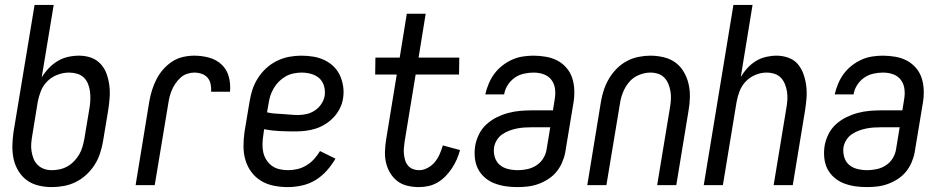

<svg xmlns="http://www.w3.org/2000/svg" viewBox="-20 -755 3840 783"><path d="M191 8Q163 8 136.5 1.5Q110 -5 89.5 -20Q69 -35 55 -58Q41 -81 35.5 -107Q30 -133 30.5 -160.5Q31 -188 35 -216L121 -735H199L150 -439Q162 -459 178.5 -476.5Q195 -494 215 -506Q235 -518 257.5 -523Q280 -528 302 -528Q328 -528 351 -520Q374 -512 390.5 -494Q407 -476 415 -453Q423 -430 426 -405.5Q429 -381 427 -355Q425 -329 421 -304L400 -178Q396 -154 388 -129.5Q380 -105 366 -83Q352 -61 332 -42.5Q312 -24 288.5 -12.5Q265 -1 240 3.5Q215 8 191 8ZM191 -61Q207 -61 223.5 -64.5Q240 -68 255 -76.5Q270 -85 282.5 -98Q295 -111 303.5 -126Q312 -141 316.5 -157Q321 -173 324 -189L345 -315Q348 -332 348.5 -349Q349 -366 347 -382Q345 -398 339 -413Q333 -428 321.5 -439Q310 -450 294 -454.5Q278 -459 261 -459Q239 -459 215.5 -450.5Q192 -442 174 -424.5Q156 -407 147 -384.5Q138 -362 134 -340L112 -205Q109 -188 107.5 -171.5Q106 -155 108.5 -139Q111 -123 116.5 -108.5Q122 -94 133 -83Q144 -72 159 -66.5Q174 -61 191 -61Z M533 0 589 -342Q593 -365 600 -387.5Q607 -410 618 -431.5Q629 -453 645 -471.5Q661 -490 681.5 -503.5Q702 -517 725.5 -522.5Q749 -528 772 -528Q803 -528 832.5 -520Q862 -512 883.5 -492Q905 -472 913 -442.5Q921 -413 918 -381H841Q842 -397 839 -412Q836 -427 826.5 -438Q817 -449 802.5 -454Q788 -459 772 -459Q758 -459 743 -454Q728 -449 716.5 -438.5Q705 -428 696 -415Q687 -402 681 -388Q675 -374 671.5 -359.5Q668 -345 666 -331L611 0Z M1154 8Q1125 8 1097 2.5Q1069 -3 1045.5 -17Q1022 -31 1005.5 -53Q989 -75 981 -102Q973 -129 973 -158Q973 -187 977 -216L998 -342Q1002 -367 1010 -391Q1018 -415 1032.5 -437.5Q1047 -460 1067 -478Q1087 -496 1111 -507.5Q1135 -519 1160 -523.5Q1185 -528 1209 -528Q1234 -528 1258 -524Q1282 -520 1303 -510Q1324 -500 1340.5 -484Q1357 -468 1366.5 -447Q1376 -426 1379.5 -402Q1383 -378 1379 -354Q1376 -333 1366 -313Q1356 -293 1341 -277Q1326 -261 1307 -249Q1288 -237 1267.5 -230.5Q1247 -224 1226 -221.5Q1205 -219 1184 -219Q1152 -219 1120 -220.5Q1088 -222 1057 -228L1054 -205Q1051 -187 1050.5 -169Q1050 -151 1053.5 -134.5Q1057 -118 1066 -103.5Q1075 -89 1088.5 -79Q1102 -69 1119.5 -65Q1137 -61 1155 -61Q1174 -61 1193 -65.5Q1212 -70 1229.5 -80.5Q1247 -91 1261 -106.5Q1275 -122 1285 -139L1348 -108Q1333 -82 1312.5 -59Q1292 -36 1266.5 -20.5Q1241 -5 1211.5 1.5Q1182 8 1154 8ZM1196 -286Q1213 -286 1230.5 -290Q1248 -294 1264 -304.5Q1280 -315 1290.5 -331Q1301 -347 1304 -364Q1307 -385 1301.5 -404Q1296 -423 1282.5 -435.5Q1269 -448 1249.5 -453.5Q1230 -459 1210 -459Q1194 -459 1177 -455.5Q1160 -452 1145 -443.5Q1130 -435 1117.5 -422.5Q1105 -410 1096 -394.5Q1087 -379 1082 -363Q1077 -347 1075 -331L1069 -297Q1084 -293 1100 -292Q1116 -291 1132 -290Q1148 -289 1164 -287.5Q1180 -286 1196 -286Z M1689 8Q1664 8 1641 2.5Q1618 -3 1600.5 -16.5Q1583 -30 1571 -50Q1559 -70 1554 -92.5Q1549 -115 1550 -139Q1551 -163 1555 -188L1598 -451H1510L1511 -520H1610L1639 -699H1716L1687 -520H1853L1852 -451H1675L1630 -177Q1628 -163 1627 -150Q1626 -137 1627.5 -124.5Q1629 -112 1632.5 -100.5Q1636 -89 1644 -79.5Q1652 -70 1664 -65.5Q1676 -61 1689 -61Q1707 -61 1724.5 -70.5Q1742 -80 1754 -95Q1766 -110 1773.5 -127.5Q1781 -145 1786 -162L1856 -143Q1851 -124 1843 -105.5Q1835 -87 1823.5 -69.5Q1812 -52 1797.5 -37Q1783 -22 1765.5 -11.5Q1748 -1 1728 3.5Q1708 8 1689 8Z M2090 8Q2065 8 2041.5 4.5Q2018 1 1996 -7.5Q1974 -16 1956.5 -31.5Q1939 -47 1929 -67Q1919 -87 1916.5 -111.5Q1914 -136 1918 -161Q1922 -184 1933.5 -207.5Q1945 -231 1964.5 -248.5Q1984 -266 2006.5 -277Q2029 -288 2053.5 -294.5Q2078 -301 2102 -303Q2126 -305 2150 -305H2235L2242 -349Q2246 -370 2243.5 -391.5Q2241 -413 2229 -429Q2217 -445 2197.5 -452Q2178 -459 2156 -459Q2137 -459 2116.5 -454.5Q2096 -450 2079 -438Q2062 -426 2050.5 -408Q2039 -390 2036 -370H1959Q1964 -392 1973 -413.5Q1982 -435 1995.5 -453.5Q2009 -472 2028 -487Q2047 -502 2068 -511.5Q2089 -521 2111.5 -524.5Q2134 -528 2155 -528Q2181 -528 2206.5 -523.5Q2232 -519 2253 -508Q2274 -497 2290 -478.5Q2306 -460 2313.5 -437Q2321 -414 2322 -388.5Q2323 -363 2319 -338L2285 -133Q2281 -112 2272 -91.5Q2263 -71 2249 -54Q2235 -37 2215.5 -24.5Q2196 -12 2175 -4.5Q2154 3 2132.5 5.5Q2111 8 2090 8ZM2092 -61Q2110 -61 2129.5 -65Q2149 -69 2166.5 -80Q2184 -91 2195 -108.5Q2206 -126 2209 -145L2224 -236H2150Q2135 -236 2119 -235Q2103 -234 2088 -231Q2073 -228 2058 -222.5Q2043 -217 2029.5 -208Q2016 -199 2007 -185Q1998 -171 1995 -155Q1992 -135 1997.5 -115.5Q2003 -96 2017 -83.5Q2031 -71 2051 -66Q2071 -61 2092 -61Z M2375 0 2431 -342Q2435 -366 2443 -389.5Q2451 -413 2464 -435Q2477 -457 2495.5 -475.5Q2514 -494 2536.5 -506Q2559 -518 2584 -523Q2609 -528 2632 -528Q2660 -528 2687 -521.5Q2714 -515 2734.5 -500Q2755 -485 2768.5 -462Q2782 -439 2788 -413Q2794 -387 2793.5 -359.5Q2793 -332 2788 -304L2738 0H2660L2712 -315Q2715 -332 2716 -348.5Q2717 -365 2714.5 -381Q2712 -397 2706 -412Q2700 -427 2689.5 -438Q2679 -449 2664 -454Q2649 -459 2632 -459Q2609 -459 2585 -449Q2561 -439 2545 -419.5Q2529 -400 2520 -377Q2511 -354 2508 -331L2453 0Z M2850 0 2971 -735H3049L3001 -441Q3012 -460 3027.5 -477Q3043 -494 3062.5 -506Q3082 -518 3104 -523Q3126 -528 3147 -528Q3172 -528 3195.5 -519.5Q3219 -511 3234 -493Q3249 -475 3257 -452Q3265 -429 3268 -404.5Q3271 -380 3269 -354.5Q3267 -329 3263 -304L3213 0H3135L3187 -315Q3190 -332 3191 -348.5Q3192 -365 3189.5 -381Q3187 -397 3181 -412Q3175 -427 3164.5 -438Q3154 -449 3138.5 -454Q3123 -459 3106 -459Q3084 -459 3061.5 -450Q3039 -441 3022 -423.5Q3005 -406 2996.5 -384Q2988 -362 2984 -340L2928 0Z M3515 8Q3490 8 3466.5 4.5Q3443 1 3421 -7.5Q3399 -16 3381.5 -31.5Q3364 -47 3354 -67Q3344 -87 3341.5 -111.5Q3339 -136 3343 -161Q3347 -184 3358.5 -207.5Q3370 -231 3389.5 -248.5Q3409 -266 3431.5 -277Q3454 -288 3478.5 -294.5Q3503 -301 3527 -303Q3551 -305 3575 -305H3660L3667 -349Q3671 -370 3668.5 -391.5Q3666 -413 3654 -429Q3642 -445 3622.5 -452Q3603 -459 3581 -459Q3562 -459 3541.5 -454.5Q3521 -450 3504 -438Q3487 -426 3475.5 -408Q3464 -390 3461 -370H3384Q3389 -392 3398 -413.5Q3407 -435 3420.5 -453.5Q3434 -472 3453 -487Q3472 -502 3493 -511.5Q3514 -521 3536.5 -524.5Q3559 -528 3580 -528Q3606 -528 3631.5 -523.5Q3657 -519 3678 -508Q3699 -497 3715 -478.5Q3731 -460 3738.5 -437Q3746 -414 3747 -388.5Q3748 -363 3744 -338L3710 -133Q3706 -112 3697 -91.5Q3688 -71 3674 -54Q3660 -37 3640.5 -24.5Q3621 -12 3600 -4.5Q3579 3 3557.5 5.5Q3536 8 3515 8ZM3517 -61Q3535 -61 3554.5 -65Q3574 -69 3591.5 -80Q3609 -91 3620 -108.5Q3631 -126 3634 -145L3649 -236H3575Q3560 -236 3544 -235Q3528 -234 3513 -231Q3498 -228 3483 -222.5Q3468 -217 3454.5 -208Q3441 -199 3432 -185Q3423 -171 3420 -155Q3417 -135 3422.5 -115.5Q3428 -96 3442 -83.5Q3456 -71 3476 -66Q3496 -61 3517 -61Z"/></svg>

Font: Iosevka QP
Style: Italic
Weight: 400
Italic angle: -9°
Designer: Belleve Invis
Foundry: Belleve Invis
Version: Version 20.0.0; ttfautohint (v1.8.4)